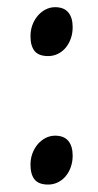

<svg xmlns="http://www.w3.org/2000/svg" viewBox="-20 -489 269 529"><path d="M180.2 -60.1Q180.2 -43 175 -28.6Q169.9 -14.2 160.9 -3.4Q151.9 7.3 139.4 13.4Q127 19.5 112.8 19.5Q86.4 19.5 75.2 5.4Q64 -8.8 64 -35.2Q64 -51.8 69.3 -66.2Q74.7 -80.6 84 -91.6Q93.3 -102.5 105.7 -108.9Q118.2 -115.2 131.8 -115.2Q156.2 -115.2 168.2 -100.8Q180.2 -86.4 180.2 -60.1ZM180.2 -414.1Q180.2 -397 175 -382.6Q169.9 -368.2 160.9 -357.4Q151.9 -346.7 139.4 -340.6Q127 -334.5 112.8 -334.5Q86.4 -334.5 75.2 -348.6Q64 -362.8 64 -389.2Q64 -405.8 69.3 -420.2Q74.7 -434.6 84 -445.6Q93.3 -456.5 105.7 -462.9Q118.2 -469.2 131.8 -469.2Q156.2 -469.2 168.2 -454.8Q180.2 -440.4 180.2 -414.1Z"/></svg>

Font: Gentium Plus Eur
Style: Regular
Weight: 400
Designer: J. Victor Gaultney, Annie Olsen, Iska Routamaa, Becca Hirsbrunner
Foundry: SIL International
Version: Version 5.000